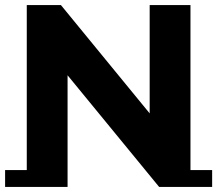

<svg xmlns="http://www.w3.org/2000/svg" viewBox="-22 -720 852 753"><path d="M602 13 178 -504H243V0H83V-700H217L630 -196H565V-700H725V13ZM-2 13V-53H243V13ZM604 13V-53H810V13Z"/></svg>

Font: Montserrat Underline Thin
Style: Bold
Weight: 700
Version: Version 9.000